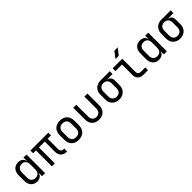

<svg xmlns="http://www.w3.org/2000/svg" viewBox="394 -2394 4013 4013"><g transform="rotate(-45 2400.0 -387.5)"><path d="M268 10Q186 10 135.5 -45Q85 -100 85 -194V-355Q85 -450 135 -505Q185 -560 268 -560Q330 -560 370 -529Q410 -498 417 -445H420L418 -550H508V0H418V-105H417Q410 -51 370 -20.5Q330 10 268 10ZM298 -68Q354 -68 386 -103Q418 -138 418 -200V-350Q418 -412 386 -447Q354 -482 298 -482Q241 -482 208 -448Q175 -414 175 -350V-200Q175 -136 208 -102Q241 -68 298 -68Z M1136 5Q1060 5 1014.5 -43Q969 -91 969 -170V-470H796V0H709V-470H625V-550H1154V-470H1055V-164Q1055 -123 1075.5 -101Q1096 -79 1131 -79H1155V5Z M1500 8Q1401 8 1342.5 -50Q1284 -108 1284 -212V-338Q1284 -443 1342 -500.5Q1400 -558 1500 -558Q1600 -558 1658 -500.5Q1716 -443 1716 -338V-212Q1716 -108 1657.5 -50Q1599 8 1500 8ZM1500 -72Q1559 -72 1592.5 -105Q1626 -138 1626 -202V-348Q1626 -412 1592.5 -445Q1559 -478 1500 -478Q1442 -478 1408 -445Q1374 -412 1374 -348V-202Q1374 -138 1408 -105Q1442 -72 1500 -72Z M2099 10Q2004 10 1947 -46.5Q1890 -103 1890 -200V-550H1980V-200Q1980 -140 2012 -104.5Q2044 -69 2099 -69Q2155 -69 2187.5 -104.5Q2220 -140 2220 -200V-550H2310V-200Q2310 -103 2252 -46.5Q2194 10 2099 10Z M2697 10Q2633 10 2585.5 -16.5Q2538 -43 2511.5 -90Q2485 -137 2485 -200V-340Q2485 -403 2511.5 -450.5Q2538 -498 2585.5 -524Q2633 -550 2697 -550H2970V-468H2801V-465Q2851 -461 2880 -427.5Q2909 -394 2909 -340V-200Q2909 -137 2882.5 -90Q2856 -43 2808.5 -16.5Q2761 10 2697 10ZM2697 -70Q2754 -70 2786.5 -105Q2819 -140 2819 -200V-340Q2819 -400 2786.5 -435Q2754 -470 2697 -470Q2640 -470 2607.5 -435Q2575 -400 2575 -340V-200Q2575 -140 2607.5 -105Q2640 -70 2697 -70Z M3410 0Q3337 0 3293.5 -42.5Q3250 -85 3250 -155V-468H3055V-550H3340V-155Q3340 -121 3359 -101.5Q3378 -82 3410 -82H3550V0ZM3235 -645 3341 -785H3441L3330 -645Z M3868 10Q3786 10 3735.5 -45Q3685 -100 3685 -194V-355Q3685 -450 3735 -505Q3785 -560 3868 -560Q3930 -560 3970 -529Q4010 -498 4017 -445H4020L4018 -550H4108V0H4018V-105H4017Q4010 -51 3970 -20.5Q3930 10 3868 10ZM3898 -68Q3954 -68 3986 -103Q4018 -138 4018 -200V-350Q4018 -412 3986 -447Q3954 -482 3898 -482Q3841 -482 3808 -448Q3775 -414 3775 -350V-200Q3775 -136 3808 -102Q3841 -68 3898 -68Z M4497 10Q4433 10 4385.5 -16.5Q4338 -43 4311.5 -90Q4285 -137 4285 -200V-340Q4285 -403 4311.5 -450.5Q4338 -498 4385.5 -524Q4433 -550 4497 -550H4770V-468H4601V-465Q4651 -461 4680 -427.5Q4709 -394 4709 -340V-200Q4709 -137 4682.5 -90Q4656 -43 4608.5 -16.5Q4561 10 4497 10ZM4497 -70Q4554 -70 4586.5 -105Q4619 -140 4619 -200V-340Q4619 -400 4586.5 -435Q4554 -470 4497 -470Q4440 -470 4407.5 -435Q4375 -400 4375 -340V-200Q4375 -140 4407.5 -105Q4440 -70 4497 -70Z"/></g></svg>

Font: JetBrainsMonoNL NF
Style: Regular
Weight: 400
Designer: Philipp Nurullin, Konstantin Bulenkov
Foundry: JetBrains
Version: Version 2.304; ttfautohint (v1.8.4.7-5d5b);Nerd Fonts 3.2.1